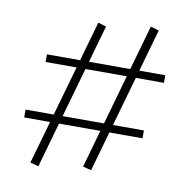

<svg xmlns="http://www.w3.org/2000/svg" viewBox="-73 -638 740 770"><g transform="rotate(10 296.5 -253.0)"><path d="M344 41 310 32 480 -568 514 -558ZM43 -121V-153H525V-121ZM133 62 99 53 270 -547 303 -537ZM89 -355V-386H571V-355Z"/></g></svg>

Font: Ysabeau ExtraLight
Style: Italic
Weight: 250
Italic angle: -12°
Version: Version 2.000;gftools[0.9.27.dev2+g8671c4b]